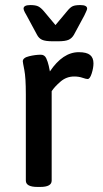

<svg xmlns="http://www.w3.org/2000/svg" viewBox="-20 -736 406 758"><path d="M82 -23V-364Q82 -430 76 -460Q70 -490 70 -494Q70 -508 95 -514Q120 -520 141 -520Q156 -520 162.5 -506Q169 -492 172.5 -476Q176 -460 177 -454Q228 -530 291 -530Q322 -530 335.5 -519Q349 -508 349 -486Q349 -468 342 -446Q335 -424 326 -424Q320 -424 305.5 -429Q291 -434 273 -434Q242 -434 218.5 -413.5Q195 -393 184 -376V-23Q184 2 139 2H128Q82 2 82 -23ZM126 -599 85 -675Q83 -678 78 -687.5Q73 -697 73 -702Q73 -716 100 -716Q120 -716 130.5 -711Q141 -706 153 -692L199 -637L245 -692Q257 -707 267 -711.5Q277 -716 297 -716Q324 -716 324 -702Q324 -698 319.5 -689Q315 -680 313 -675L272 -599Q264 -585 251 -579Q238 -573 208 -573H189Q159 -573 146 -579Q133 -585 126 -599Z"/></svg>

Font: Asap-Medium
Style: Regular
Weight: 500
Designer: Pablo Cosgaya
Foundry: Omnibus-Type
Version: Version 2.000; ttfautohint (v1.8)